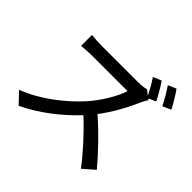

<svg xmlns="http://www.w3.org/2000/svg" viewBox="-204 -1105 1409 1409"><g transform="rotate(45 500.0 -401.0)"><path d="M762 -822 697 -795C721 -760 749 -711 769 -671L730 -701C713 -695 680 -691 643 -691H272C241 -691 183 -694 163 -697V-584C179 -585 233 -590 272 -590H639C615 -512 548 -402 480 -326C381 -216 231 -95 69 -34L150 51C293 -16 428 -122 535 -236C634 -144 734 -34 800 55L888 -22C826 -98 705 -227 602 -315C672 -406 731 -518 766 -600C773 -617 788 -643 795 -652L785 -660L842 -685C824 -722 787 -785 762 -822ZM881 -857 817 -830C844 -792 877 -735 898 -692L963 -721C945 -757 907 -820 881 -857Z"/></g></svg>

Font: Source Han Sans JP Medium
Style: Regular
Weight: 500
Designer: Ryoko NISHIZUKA 西塚涼子 (kana, bopomofo & ideographs); Paul D. Hunt (Latin, Greek & Cyrillic); Sandoll Communications 산돌커뮤니
Foundry: Adobe
Version: Version 2.002;hotconv 1.0.116;makeotfexe 2.5.65601